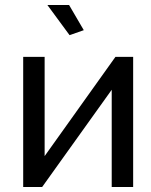

<svg xmlns="http://www.w3.org/2000/svg" viewBox="-20 -750 604 770"><path d="M159 -124 443 -522H514V0H428V-390L149 0H73V-522H159ZM170 -730H257L316 -629L259 -609Z"/></svg>

Font: Raleway Medium Alt1
Style: Regular
Weight: 500
Designer: Matt McInerney, Pablo Impallari, Rodrigo Fuenzalida
Foundry: Matt McInerney, Pablo Impallari, Rodrigo Fuenzalida
Version: Version 3.000g; ttfautohint (v1.5) -l 8 -r 28 -G 28 -x 14 -D